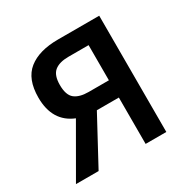

<svg xmlns="http://www.w3.org/2000/svg" viewBox="-129 -655 757 771"><g transform="rotate(-30 250.0 -269.5)"><path d="M9 0 141 -229Q52 -265 52 -376Q52 -462 100.5 -500.5Q149 -539 237 -539H428V0H332V-215H230L114 0ZM238 -295H332V-458H239Q196 -458 174 -440Q152 -422 152 -377Q152 -330 174 -312.5Q196 -295 238 -295Z"/></g></svg>

Font: Noto Sans Mono ExtraCondensed Medium
Style: Regular
Weight: 500
Width: 2
Designer: Monotype Design Team
Foundry: Monotype Imaging Inc.
Version: Version 2.014